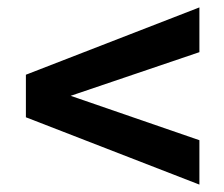

<svg xmlns="http://www.w3.org/2000/svg" viewBox="-20 -600 605 519"><path d="M519 -221V-101L50 -283V-398L519 -580V-459L171 -341Z"/></svg>

Font: Hind Colombo SemiBold
Style: Regular
Weight: 600
Designer: Jyotish Sonowal, Aditi Pimprikar
Foundry: Indian Type Foundry
Version: Version 1.000;PS 1.0;hotconv 1.0.86;makeotf.lib2.5.63406; tt